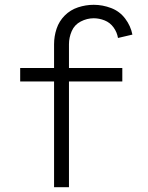

<svg xmlns="http://www.w3.org/2000/svg" viewBox="-20 -779 615 799"><path d="M205 0V-440H64V-496H205V-595Q205 -628 215.5 -659.5Q226 -691 249.5 -714.5Q273 -738 305 -748.5Q337 -759 370 -759Q407 -759 442.5 -745.5Q478 -732 501 -701.5Q524 -671 531 -635L471 -621Q467 -645 452.5 -665Q438 -685 415.5 -694Q393 -703 370 -703Q342 -703 316 -689.5Q290 -676 278.5 -649.5Q267 -623 267 -595V-496H489V-440H267V0Z"/></svg>

Font: Jozsika Light
Style: Regular
Weight: 300
Monospace: yes
Designer: Belleve Invis
Foundry: Belleve Invis
Version: 2.1.0